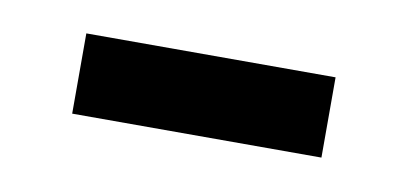

<svg xmlns="http://www.w3.org/2000/svg" viewBox="-27 -328 375 176"><g transform="rotate(10 160.0 -240.5)"><path d="M43.9 -203.1V-277.8H275.9V-203.1Z"/></g></svg>

Font: Charis SIL Cyr
Style: Regular
Weight: 400
Foundry: SIL International
Version: Version 5.000